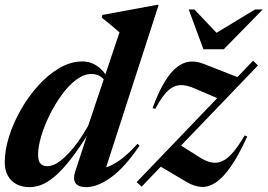

<svg xmlns="http://www.w3.org/2000/svg" viewBox="-20 -757 1100 789"><path d="M427 -391.5Q415 -425.5 397.8 -439.2Q380.5 -453 356 -453Q325 -453 293.5 -429.5Q262 -406 234 -367.5Q206 -329 184 -284.5Q162 -240 149.2 -197Q136.5 -154 136.5 -121.5Q136.5 -95 146.5 -84.5Q156.5 -74 175.5 -74Q186.5 -74 200.2 -79.5Q214 -85 230 -97.5Q246 -110 264.2 -129.5Q282.5 -149 302.2 -176.5Q322 -204 342.5 -240.5L471 -624Q462 -632 450.2 -642Q438.5 -652 425.2 -663Q412 -674 398 -684.5L400.5 -695.5L624.5 -737H632L407 -41.5L376.5 -64.5Q395 -63 419.2 -70.5Q443.5 -78 474.8 -100.5Q506 -123 545 -166L553.5 -158.5Q492 -68 436.2 -28Q380.5 12 334.5 12Q302 12 290.5 -4.2Q279 -20.5 289 -52L345.5 -224L353 -223.5Q306.5 -148.5 269.8 -101.8Q233 -55 203.2 -30.5Q173.5 -6 148.8 3Q124 12 101 12Q71 12 48 0Q25 -12 12.2 -35Q-0.5 -58 -0.5 -89.5Q-0.5 -139.5 17.2 -196Q35 -252.5 66.2 -307Q97.5 -361.5 138 -406.2Q178.5 -451 224.8 -477.8Q271 -504.5 318.5 -504.5Q353.5 -504.5 382.8 -483.2Q412 -462 434.5 -415.5ZM541.5 -8.5 1020 -507.5 1040 -488 562 10ZM618 -309.5 607 -313Q631.5 -379.5 656.5 -420.5Q681.5 -461.5 707.5 -481.5Q733.5 -501.5 761.2 -503.8Q789 -506 818.5 -494L969 -435L891 -346L783.5 -392Q755 -404.5 733.2 -406.8Q711.5 -409 692.8 -400Q674 -391 656 -368.8Q638 -346.5 618 -309.5ZM748 -8.5 628 -79.5 710.5 -167.5 795 -114Q824.5 -94 849 -89.5Q873.5 -85 895.5 -95.8Q917.5 -106.5 939.2 -132.8Q961 -159 985.5 -200.5L996 -196Q960.5 -118 928.2 -72Q896 -26 866 -6.5Q836 13 806.8 11Q777.5 9 748 -8.5ZM1059.5 -718 899.5 -554.5H816L755.5 -718H779L885.5 -605.5H842L1028 -718Z"/></svg>

Font: Newsreader 60pt SemiBold
Style: Italic
Weight: 600
Italic angle: -17°
Designer: Hugues Gentile
Foundry: Production Type
Version: Version 1.003